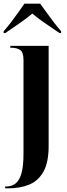

<svg xmlns="http://www.w3.org/2000/svg" viewBox="-39 -786 366 1046"><path d="M-11 240V230H-5Q25 230 46 213.5Q67 197 78 158Q89 119 89 50V-459Q89 -502 70.5 -514Q52 -526 21 -526H17V-536H226V9Q226 99 197.5 149.5Q169 200 119.5 220Q70 240 7 240ZM-19 -616Q-2 -635 18.5 -661.5Q39 -688 59 -716Q79 -744 94 -766H180Q196 -744 216 -716Q236 -688 256.5 -661.5Q277 -635 294 -616V-606H285Q255 -627 212.5 -655.5Q170 -684 137 -712Q104 -684 62 -655.5Q20 -627 -10 -606H-19Z"/></svg>

Font: Noto Serif Display Condensed
Style: Bold
Weight: 700
Width: 3
Designer: Monotype Design Team
Foundry: Monotype Imaging Inc.
Version: Version 2.009